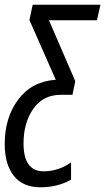

<svg xmlns="http://www.w3.org/2000/svg" viewBox="-48 -556 447 816"><path d="M254 208V134Q201 172 137 172Q52 172 52 53Q52 -34 93.5 -93.5Q135 -153 210 -153H260L272 -211L160 -470H364L379 -536H91L77 -471L189 -217Q87 -210 29.5 -133Q-28 -56 -28 56Q-28 142 10.5 191Q49 240 124 240Q196 240 254 208Z"/></svg>

Font: Noto Sans Display Condensed
Style: Italic
Weight: 400
Width: 3
Designer: Monotype Design team
Foundry: Monotype Imaging Inc.
Version: 1.000